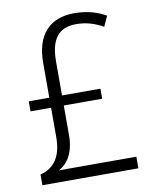

<svg xmlns="http://www.w3.org/2000/svg" viewBox="-82 -785 675 847"><g transform="rotate(-10 255.5 -361.5)"><path d="M308 -723C196 -723 136 -654 136 -531V-375H44V-330H136V-199C136 -110 101 -64 39 -48V0H469V-52H122C163 -74 193 -118 193 -199V-330H365V-375H193V-526C193 -629 231 -674 309 -674C354 -674 391 -662 429 -641L450 -687C412 -709 366 -723 308 -723Z"/></g></svg>

Font: Noto Sans Gujarati UI SemiCondensed Light
Style: Regular
Weight: 300
Width: 4
Designer: Jelle Bosma - Monotype Design Team, Universal Thirst
Foundry: Monotype Imaging Inc.
Version: Version 2.106